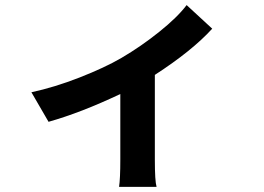

<svg xmlns="http://www.w3.org/2000/svg" viewBox="-20 -647 1040 755"><path d="M713.9 -627 814.5 -534.2Q735.4 -447.3 588.9 -352.5V-19.5Q588.9 65.4 595.7 87.9H448.2Q453.1 55.7 453.1 -19.5V-277.3Q298.8 -204.1 170.9 -168L103.5 -284.2Q194.3 -303.7 293 -342.3Q391.6 -380.9 457 -418.9Q535.2 -464.8 606.4 -522Q677.7 -579.1 713.9 -627Z"/></svg>

Font: Gen Shin Gothic Bold
Style: Bold
Weight: 700
Designer: [Source Han Sans]
Ryoko NISHIZUKA  (kana & ideographs); Paul D. Hunt (Latin, Greek & Cyrillic); Wenlong ZHANG  (bopomofo
Version: Version 1.002.20150607